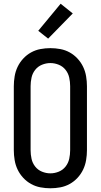

<svg xmlns="http://www.w3.org/2000/svg" viewBox="-20 -1001 540 1029"><path d="M250 8Q223 8 196.5 3Q170 -2 146.5 -15Q123 -28 104.5 -48Q86 -68 74.5 -92Q63 -116 58.5 -143Q54 -170 54 -196V-539Q54 -565 58.5 -592Q63 -619 74.5 -643Q86 -667 104.5 -687Q123 -707 146.5 -720Q170 -733 196.5 -738Q223 -743 250 -743Q277 -743 303.5 -738Q330 -733 353.5 -720Q377 -707 395.5 -687Q414 -667 425.5 -643Q437 -619 441.5 -592Q446 -565 446 -539V-196Q446 -170 441.5 -143Q437 -116 425.5 -92Q414 -68 395.5 -48Q377 -28 353.5 -15Q330 -2 303.5 3Q277 8 250 8ZM250 -72Q273 -72 295 -81Q317 -90 331.5 -108.5Q346 -127 351 -150Q356 -173 356 -196V-539Q356 -562 351 -585Q346 -608 331.5 -626.5Q317 -645 295 -654Q273 -663 250 -663Q227 -663 205 -654Q183 -645 168.5 -626.5Q154 -608 149 -585Q144 -562 144 -539V-196Q144 -173 149 -150Q154 -127 168.5 -108.5Q183 -90 205 -81Q227 -72 250 -72ZM238 -794 185 -836 305 -981 370 -929Z"/></svg>

Font: Iosevka Bendy Medium
Style: Regular
Weight: 500
Monospace: yes
Designer: Belleve Invis
Foundry: Belleve Invis
Version: Version 30.1.2